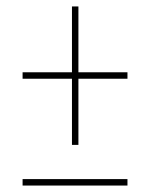

<svg xmlns="http://www.w3.org/2000/svg" viewBox="-20 -592 465 595"><path d="M203 -143V-348H50V-368H203V-572H223V-368H375V-348H223V-143ZM50 -17V-37H375V-17Z"/></svg>

Font: Noto Serif Display Condensed Semi
Style: Regular
Weight: 600
Width: 3
Designer: Monotype Design Team
Foundry: Monotype Imaging Inc.
Version: Version 1.900